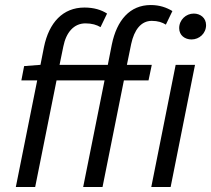

<svg xmlns="http://www.w3.org/2000/svg" viewBox="-20 -744 840 764"><path d="M311 0H388L473 -424H571L584 -486H485L502 -569C514 -625 541 -661 584 -661C608 -661 626 -655 640 -646L666 -700C643 -714 615 -724 580 -724C497 -724 445 -664 425 -567L409 -486H217L232 -559C243 -615 274 -651 320 -651C346 -651 365 -645 380 -636L406 -690C383 -705 353 -714 316 -714C230 -714 175 -654 155 -557L141 -486L76 -481L65 -424H128L43 0H120L205 -424H396ZM582 0H659L756 -486H679ZM742 -587C773 -587 800 -611 800 -644C800 -673 777 -690 751 -690C720 -690 693 -665 693 -632C693 -603 716 -587 742 -587Z"/></svg>

Font: Source Sans Pro
Style: Italic
Weight: 400
Italic angle: -11°
Designer: Paul D. Hunt
Foundry: Adobe Systems Incorporated
Version: Version 3.006;hotconv 1.0.111;makeotfexe 2.5.65597